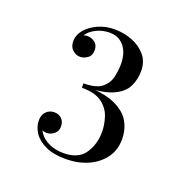

<svg xmlns="http://www.w3.org/2000/svg" viewBox="-91 -1001 632 639"><g transform="rotate(20 225.0 -681.0)"><path d="M204.5 -451Q161 -451 132.8 -464.2Q104.5 -477.5 90.8 -498.2Q77 -519 77 -541.5Q77 -561.5 88.5 -573Q100 -584.5 117 -584.5Q132.5 -584.5 143 -574.5Q153.5 -564.5 153.5 -546.5Q153.5 -531 141.8 -521Q130 -511 115 -511Q101 -511 89.2 -520Q77.5 -529 77.5 -541.5H93Q93 -522 105.2 -504.8Q117.5 -487.5 139.8 -477.2Q162 -467 191 -467Q242.5 -467 265.2 -499.5Q288 -532 288 -578Q288 -601 279.8 -627.8Q271.5 -654.5 247.2 -673.5Q223 -692.5 174.5 -692.5V-702.5Q246.5 -702.5 286.8 -684.8Q327 -667 343 -638.8Q359 -610.5 359 -577Q359 -538 338 -509.8Q317 -481.5 282 -466.2Q247 -451 204.5 -451ZM174.5 -698.5V-708Q220 -708 240 -725Q260 -742 265 -766.2Q270 -790.5 270 -811Q270 -835.5 262 -854.8Q254 -874 238.2 -885.2Q222.5 -896.5 199.5 -896.5Q183.5 -896.5 168 -891.8Q152.5 -887 139.5 -878Q126.5 -869 118.8 -856.2Q111 -843.5 111 -828.5H95.5Q95.5 -843.5 108 -852Q120.5 -860.5 133.5 -860.5Q148.5 -860.5 160.2 -851.2Q172 -842 172 -824.5Q172 -805 159.2 -796Q146.5 -787 133.5 -787Q118.5 -787 106.5 -797.8Q94.5 -808.5 94.5 -828.5Q94.5 -851 110.8 -870Q127 -889 153.5 -900.8Q180 -912.5 210.5 -912.5Q244 -912.5 273.8 -901Q303.5 -889.5 322.2 -867.2Q341 -845 341 -811.5Q341 -781.5 328.2 -755.8Q315.5 -730 279.5 -714.2Q243.5 -698.5 174.5 -698.5Z"/></g></svg>

Font: Bodoni Moda 9pt Medium
Style: Regular
Weight: 500
Designer: Owen Earl
Foundry: indestructible type
Version: Version 2.005